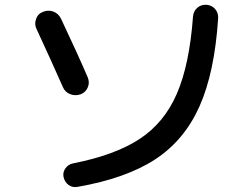

<svg xmlns="http://www.w3.org/2000/svg" viewBox="-20 -760 1040 798"><path d="M837.9 -740.2Q860.4 -738.3 874 -722.7Q887.7 -707 886.7 -684.6Q872.1 -459 809.1 -317.9Q746.1 -176.8 625 -97.7Q503.9 -18.6 302.7 16.6Q281.2 20.5 265.1 8.8Q249 -2.9 244.1 -24.4Q240.2 -43.9 252 -60.5Q263.7 -77.1 284.2 -81.1Q458 -115.2 560.5 -182.6Q663.1 -250 715.3 -371.1Q767.6 -492.2 782.2 -691.4Q784.2 -713.9 799.8 -727.5Q815.4 -741.2 837.9 -740.2ZM241.2 -398.4Q199.2 -494.1 131.8 -639.6Q122.1 -659.2 129.9 -681.2Q137.7 -703.1 159.2 -710.9Q180.7 -719.7 201.7 -711.9Q222.7 -704.1 233.4 -682.6Q302.7 -536.1 344.7 -438.5Q353.5 -417 344.7 -396.5Q335.9 -376 315.4 -368.2Q293 -360.4 271.5 -368.7Q250 -377 241.2 -398.4Z"/></svg>

Font: Rounded-X Mgen+ 1m medium
Style: Regular
Weight: 500
Designer: [Source Han Sans]
Ryoko NISHIZUKA  (kana & ideographs); Paul D. Hunt (Latin, Greek & Cyrillic); Wenlong ZHANG  (bopomofo
Version: Version 1.059.20150602